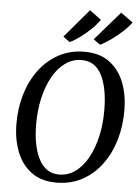

<svg xmlns="http://www.w3.org/2000/svg" viewBox="-64 -1044 804 1103"><g transform="rotate(5 338.0 -492.5)"><path d="M303 10Q215.5 10 158.8 -32Q102 -74 74 -145.5Q46 -217 45.5 -304Q44.5 -396.5 69 -477.8Q93.5 -559 140 -620.8Q186.5 -682.5 252.2 -717.8Q318 -753 400 -753Q488.5 -753 545 -710.2Q601.5 -667.5 628.8 -596.8Q656 -526 656.5 -441.5Q657.5 -349 633.5 -267.2Q609.5 -185.5 563.2 -123.2Q517 -61 451.2 -25.5Q385.5 10 303 10ZM314.5 -37.5Q366 -37.5 408.2 -68.2Q450.5 -99 480.5 -153.5Q510.5 -208 526.5 -279.8Q542.5 -351.5 541.5 -433.5Q540.5 -557 503.2 -630.5Q466 -704 387.5 -704Q336 -704 293.5 -673.8Q251 -643.5 220.8 -589.5Q190.5 -535.5 174.2 -464.2Q158 -393 158.5 -311Q159.5 -186 198.8 -111.8Q238 -37.5 314.5 -37.5ZM445.5 -829 589.5 -995 659.5 -944.5Q642.5 -920 611.2 -891.2Q580 -862.5 545.5 -837.8Q511 -813 484 -801ZM270.5 -829 410 -993.5 476.5 -944Q461 -919.5 431.5 -890.8Q402 -862 368.8 -837.5Q335.5 -813 309 -801Z"/></g></svg>

Font: Merriweather Text Regular
Style: Italic
Weight: 400
Italic angle: -7.8°
Designer: Eben Sorkin
Foundry: Eben Sorkin
Version: Version 2.100; ttfautohint (v1.7.19-72a1) -l 8 -r 50 -G 200 